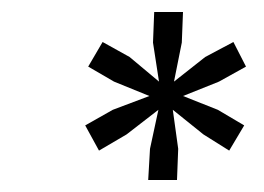

<svg xmlns="http://www.w3.org/2000/svg" viewBox="-20 -749 440 320"><path d="M227 -449 230 -501 244 -566 191 -525 145 -498 122 -540 168 -566 229 -589 170 -613 127 -638 151 -679 196 -654 245 -613 235 -678 237 -729H285L283 -678L270 -613L322 -654L369 -679L390 -638L345 -613L285 -589L343 -566L387 -540L362 -498L319 -525L268 -566L277 -501L275 -449Z"/></svg>

Font: Mona Sans Condensed Medium
Style: Italic
Weight: 500
Width: 3
Italic angle: -11.7°
Designer: Deni Anggara
Foundry: GitHub
Version: Version 1.001; ttfautohint (v1.8.4.7-5d5b);gftools[0.9.31]